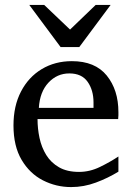

<svg xmlns="http://www.w3.org/2000/svg" viewBox="-20 -740 530 772"><path d="M266.1 12.2Q205.6 12.2 152.6 -14.9Q99.6 -42 66.9 -97.2Q34.2 -152.3 34.2 -235.8Q34.2 -314 64.5 -372.1Q94.7 -430.2 147.9 -462.2Q201.2 -494.1 269 -494.1Q362.3 -494.1 409.2 -436.3Q456.1 -378.4 456.1 -289.1Q456.1 -284.2 456.1 -276.1Q456.1 -268.1 455.1 -261.2H130.9Q130.9 -223.1 138.9 -185.3Q147 -147.5 166 -116.7Q185.1 -85.9 217.3 -67.4Q249.5 -48.8 297.9 -48.8Q340.8 -48.8 381.6 -68.6Q422.4 -88.4 456.1 -110.8V-49.8Q414.1 -23.9 365.5 -5.9Q316.9 12.2 266.1 12.2ZM136.2 -306.2H356V-328.1Q356 -377.4 332.3 -411.1Q308.6 -444.8 258.8 -444.8Q209.5 -444.8 174.8 -407.7Q140.1 -370.6 136.2 -306.2ZM424.8 -720.2 298.8 -550.8H223.6L97.7 -720.2H157.7L261.7 -621.1L364.7 -720.2Z"/></svg>

Font: Charis
Style: Regular
Weight: 400
Designer: Walt Agee, Miriam Martin, Annie Olsen, Victor Gaultney, Lorna Priest, Alan Ward, Bob Hallissy, Martin Hosken, Sharon Cor
Foundry: SIL Global
Version: Version 7.000